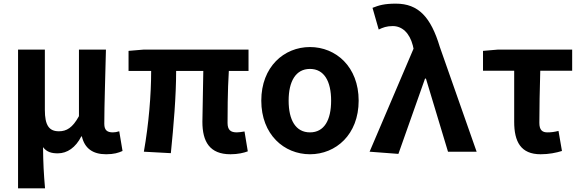

<svg xmlns="http://www.w3.org/2000/svg" viewBox="-20 -832 3187 1053"><path d="M79 201H227C220 120 217 66 216 -25C237 3 265 9 297 9C349 9 395 -23 426 -84H429C444 -19 488 14 562 14C605 14 630 6 652 -4L634 -112C622 -108 609 -106 599 -106C569 -106 552 -117 552 -153C552 -257 558 -424 561 -560H413V-195C378 -131 345 -112 303 -112C249 -112 226 -145 226 -229V-560H79Z M1244 14C1285 14 1318 6 1339 -2L1321 -111C1304 -108 1289 -106 1279 -106C1246 -106 1228 -118 1228 -158C1228 -191 1228 -337 1235 -443H1343V-560H768L685 -553V-443H809C809 -312 796 -153 769 0L917 8C932 -141 946 -303 946 -443H1095C1094 -342 1090 -204 1090 -164C1090 -55 1130 14 1244 14Z M1680 14C1822 14 1947 -94 1947 -280C1947 -466 1822 -574 1680 -574C1538 -574 1413 -466 1413 -280C1413 -94 1538 14 1680 14ZM1680 -106C1602 -106 1563 -173 1563 -280C1563 -386 1602 -454 1680 -454C1758 -454 1796 -386 1796 -280C1796 -173 1758 -106 1680 -106Z M2165 12 2311 -401H2316L2437 0H2594L2392 -575C2343 -738 2275 -812 2151 -812C2088 -812 2058 -803 2023 -789L2057 -670C2080 -681 2100 -689 2134 -689C2185 -689 2226 -652 2244 -583L2248 -565L2007 0Z M2945 14C2990 14 3030 6 3062 -4L3043 -114C3019 -108 3002 -106 2982 -106C2955 -106 2938 -118 2938 -158C2938 -236 2940 -340 2943 -444H3118V-560H2711L2629 -553V-444H2800V-164C2800 -55 2836 14 2945 14Z"/></svg>

Font: DAIFUKU Sans JP
Style: Bold
Weight: 700
Designer: Original font ‘Source Han Sans JP’ : Ryoko NISHIZUKA  (kana, bopomofo & ideographs); Paul D. Hunt (Latin, Greek & Cyrill
Foundry: Daifuku
Version: Version 1.001